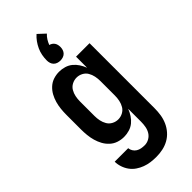

<svg xmlns="http://www.w3.org/2000/svg" viewBox="-308 -835 1117 1117"><g transform="rotate(-45 250.0 -276.5)"><path d="M248 223Q225 223 202.5 220Q180 217 158.5 209Q137 201 118 188Q99 175 85.5 156.5Q72 138 64.5 115.5Q57 93 57 71H168Q169 84 176.5 96Q184 108 195.5 115Q207 122 220.5 124.5Q234 127 248 127Q268 127 285.5 117Q303 107 313 90.5Q323 74 326.5 54.5Q330 35 330 15V-91Q322 -70 310 -51.5Q298 -33 281 -19Q264 -5 242 1.5Q220 8 198 8Q174 8 151 0.5Q128 -7 110 -23.5Q92 -40 80.5 -61Q69 -82 62.5 -105Q56 -128 53.5 -152Q51 -176 51 -200V-320Q51 -344 53.5 -368Q56 -392 62.5 -415Q69 -438 80.5 -459Q92 -480 110 -496.5Q128 -513 151 -520.5Q174 -528 198 -528Q220 -528 242 -521.5Q264 -515 281 -501Q298 -487 310 -468.5Q322 -450 330 -429V-520H441V15Q441 42 437 68.5Q433 95 422 120Q411 145 393 165.5Q375 186 351.5 199Q328 212 301.5 217.5Q275 223 248 223ZM246 -88Q266 -88 284 -97.5Q302 -107 312 -124Q322 -141 326 -160.5Q330 -180 330 -200V-320Q330 -340 326 -359.5Q322 -379 312 -396Q302 -413 284 -422.5Q266 -432 246 -432Q226 -432 208 -422.5Q190 -413 180 -396Q170 -379 166 -359.5Q162 -340 162 -320V-200Q162 -180 166 -160.5Q170 -141 180 -124Q190 -107 208 -97.5Q226 -88 246 -88ZM250 -568Q239 -568 228 -571.5Q217 -575 209 -583Q201 -591 197.5 -602Q194 -613 194 -624Q194 -646 198 -667Q202 -688 211 -707.5Q220 -727 232.5 -744.5Q245 -762 261 -776L305 -735Q292 -723 283 -708.5Q274 -694 268 -678Q277 -676 284.5 -671Q292 -666 297 -658.5Q302 -651 304 -642Q306 -633 306 -624Q306 -613 302.5 -602Q299 -591 291 -583Q283 -575 272 -571.5Q261 -568 250 -568Z"/></g></svg>

Font: Iosevka Term Curly
Style: Bold
Weight: 700
Designer: Belleve Invis
Foundry: Belleve Invis
Version: Version 32.3.0